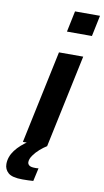

<svg xmlns="http://www.w3.org/2000/svg" viewBox="-145 -790 564 1037"><g transform="rotate(10 136.5 -271.5)"><path d="M155 -628 179 -743H316L292 -628ZM24 0 132 -510H265L157 0ZM57 200Q0 200 -21.5 181Q-43 162 -43 133Q-43 93 -16 57Q11 21 60 -10L157 0Q139 11 119.5 28Q100 45 86 65Q72 85 72 102Q72 113 81 120Q90 127 113 127Q116 127 120.5 127Q125 127 132 126L116 198Q103 199 87 199.5Q71 200 57 200Z"/></g></svg>

Font: Saira SemiBold
Style: Italic
Weight: 600
Italic angle: -12°
Designer: Hector Gatti with collaboration of the Omnibus-Type team
Foundry: Omnibus-Type
Version: Version 1.100; ttfautohint (v1.8.3)